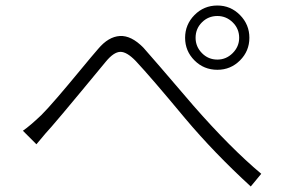

<svg xmlns="http://www.w3.org/2000/svg" viewBox="-20 -718 1040 696"><path d="M689 -581Q689 -549 712 -525.5Q735 -502 768 -502Q800 -502 823.5 -525.5Q847 -549 847 -581Q847 -614 823.5 -637Q800 -660 768 -660Q735 -660 712 -637Q689 -614 689 -581ZM768 -698Q816 -698 850 -663.5Q884 -629 884 -581Q884 -533 850 -499Q816 -465 768 -465Q719 -465 685 -499Q651 -533 651 -581Q651 -629 685 -663.5Q719 -698 768 -698ZM63 -244Q89 -262 130 -301Q152 -323 189 -366Q226 -409 270.5 -463Q315 -517 336 -541Q373 -585 414.5 -587.5Q456 -590 500 -545Q528 -514 682 -334Q815 -182 927 -88L889 -42Q756 -164 651 -289Q529 -436 472 -497Q439 -531 415.5 -530Q392 -529 364 -495Q355 -484 275 -387.5Q195 -291 167 -259Q150 -241 112 -195Z"/></svg>

Font: Noto Sans Korean Light
Style: Regular
Weight: 300
Designer: Ryoko NISHIZUKA  (kana & ideographs); Paul D. Hunt (Latin, Greek & Cyrillic); Wenlong ZHANG  (bopomofo); Sandoll Communi
Foundry: Adobe Systems Incorporated
Version: Version 1.000;PS 1;hotconv 1.0.78;makeotf.lib2.5.61930